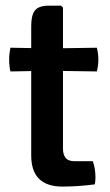

<svg xmlns="http://www.w3.org/2000/svg" viewBox="-20 -668 396 692"><path d="M92.5 -574.5Q92.5 -613.5 106 -630.5Q119.5 -647.5 155.5 -647.5H200L207 -641V-131Q207 -111 216.5 -99Q226 -87 249 -87H314.5Q324 -60.5 324 -29.5Q324 -23 323.5 -16Q323 -9 321.5 -3.5Q295.5 0 265 2.2Q234.5 4.5 205 4.5Q149.5 4.5 121 -23.2Q92.5 -51 92.5 -108ZM329 -496Q334.5 -474.5 334.5 -454Q334.5 -430.5 329 -410.5L159.5 -413L17.5 -410.5Q13 -430.5 13 -454Q13 -474.5 17.5 -496L161.5 -493.5Z"/></svg>

Font: Signika Medium
Style: Regular
Weight: 500
Designer: Anna Giedry
Foundry: Anna Giedry
Version: Version 2.000